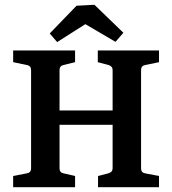

<svg xmlns="http://www.w3.org/2000/svg" viewBox="-20 -783 719 803"><path d="M645 -523 587 -511Q570 -508 570 -490V-79Q570 -61 587 -58L645 -47V0H390V-47L433 -58Q451 -63 451 -79V-261H229V-79Q229 -61 246 -58L294 -47V0H35V-47L92 -58Q110 -61 110 -79V-490Q110 -508 92 -511L35 -523V-572H294V-523L245 -511Q229 -507 229 -490V-321H451V-490Q451 -506 434 -511L389 -523V-572H645ZM188 -643 300 -759 375 -763 496 -646 463 -608 337 -682 219 -607Z"/></svg>

Font: Rasa SemiBold
Style: Regular
Weight: 600
Designer: Anna Giedrys (Yrsa+Rasa design), David Brezina (Yrsa art-direction, Rasa art-direction, design)
Foundry: Rosetta Type Foundry
Version: Version 2.004